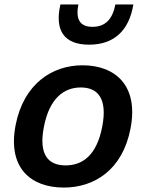

<svg xmlns="http://www.w3.org/2000/svg" viewBox="-20 -834 660 866"><path d="M568.5 -253.5C606.5 -447 501 -539.5 352 -539.5C216.5 -539.5 87 -457 50.5 -270C13 -76.5 119 12 268 12C404 12 532.5 -66.5 568.5 -253.5ZM441 -262C416 -133.5 352.5 -88 276 -88C199.5 -88 153 -133.5 178 -262C203 -390.5 268 -439.5 344.5 -439.5C420.5 -439.5 466 -390.5 441 -262ZM333.5 -814H252.5C225.5 -696.5 269 -632.5 382 -632.5C494.5 -632.5 562.5 -696.5 581.5 -814H500.5C488 -749.5 456.5 -713 397.5 -713C338 -713 321 -749.5 333.5 -814Z"/></svg>

Font: Monaspace Neon SemiBold
Style: Italic
Weight: 600
Italic angle: -11°
Designer: Riley Cran & the Lettermatic Team
Foundry: Lettermatic
Version: Version 1.200 (Monaspace Neon)